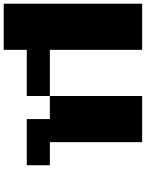

<svg xmlns="http://www.w3.org/2000/svg" viewBox="105 -895 790 1040"><g transform="rotate(90 500.0 -375.0)"><path d="M0 -375V-750H125H250V-500V-250H375H500V-500V-750H625H750V-500V-250H812.5H875V-187.5V-125H750H625V-187.5V-250H562.5H500V-187.5V-125H375H250V-62.5V0H125H0Z"/></g></svg>

Font: Press Start 2P
Style: Regular
Weight: 500
Monospace: yes
Version: Version 2.14